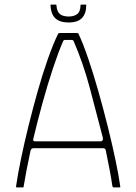

<svg xmlns="http://www.w3.org/2000/svg" viewBox="-20 -817 595 837"><path d="M54 0Q51 0 50.5 -1Q50 -2 50 -5Q57 -54 71 -122Q85 -190 104 -267Q123 -344 144.5 -420Q166 -496 189 -561Q212 -626 233 -669Q234 -671 236 -672Q238 -673 240 -673H314Q317 -673 319.5 -672.5Q322 -672 323 -668Q342 -628 364.5 -562Q387 -496 409 -418.5Q431 -341 450.5 -262.5Q470 -184 484 -117Q498 -50 504 -6Q505 -2 504.5 -1Q504 0 501 0H475Q473 0 472.5 -1Q472 -2 470 -5Q466 -34 458.5 -74Q451 -114 441 -162Q440 -167 437 -169Q434 -171 428 -171H125Q120 -170 117.5 -168Q115 -166 113 -160Q103 -114 95.5 -74Q88 -34 83 -4Q83 -2 82.5 -1Q82 0 79 0ZM132 -201H420Q423 -201 426.5 -204.5Q430 -208 428 -218Q400 -325 372 -431.5Q344 -538 301 -638Q299 -643 291 -643H265Q257 -643 255 -637Q234 -589 210.5 -518Q187 -447 165 -367Q143 -287 125 -211Q124 -209 125 -205Q126 -201 132 -201ZM279 -719Q241 -719 221.5 -737Q202 -755 200 -795Q200 -794 200.5 -795.5Q201 -797 203 -797H223Q225 -797 225.5 -796.5Q226 -796 226 -794Q228 -766 241.5 -755.5Q255 -745 279 -745Q303 -745 317 -756Q331 -767 331 -795Q331 -796 332 -796.5Q333 -797 334 -797H354Q355 -797 355.5 -796.5Q356 -796 356 -795Q356 -758 337.5 -738.5Q319 -719 279 -719Z"/></svg>

Font: Glory Thin
Style: Regular
Weight: 100
Designer: Robert Leuschke
Foundry: Robert Leuschke
Version: Version 1.011